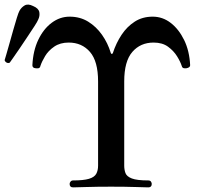

<svg xmlns="http://www.w3.org/2000/svg" viewBox="-113 -810 868 830"><path d="M203 0Q188 0 188 -15Q188 -20 192 -25Q196 -30 203 -30Q248 -30 271.5 -37Q295 -44 303 -58.5Q311 -73 311 -94V-458Q311 -545 276 -585.5Q241 -626 184 -626Q147 -626 121.5 -608.5Q96 -591 82 -567.5Q68 -544 62 -526Q60 -516 53 -515Q46 -514 41 -515Q27 -516 27 -528Q30 -591 52.5 -638Q75 -685 110.5 -711.5Q146 -738 188 -738Q233 -738 268 -716.5Q303 -695 328 -659.5Q353 -624 366 -581Q367 -577 370 -577Q374 -577 375 -581Q389 -624 412.5 -659.5Q436 -695 469.5 -716.5Q503 -738 547 -738Q590 -738 625 -711Q660 -684 683 -637Q706 -590 709 -528Q709 -518 693 -515Q686 -514 680.5 -515.5Q675 -517 673 -524Q667 -543 652.5 -566.5Q638 -590 613.5 -608Q589 -626 551 -626Q494 -626 459 -585.5Q424 -545 424 -458V-94Q424 -76 429.5 -61.5Q435 -47 457 -38.5Q479 -30 528 -30Q536 -30 539.5 -25Q543 -20 543 -15Q543 0 528 0Q519 0 474.5 -1.5Q430 -3 367 -3Q305 -3 259 -1.5Q213 0 203 0ZM-71 -539Q-78 -536 -84.5 -539.5Q-91 -543 -93 -550Q-92 -553 -86 -573.5Q-80 -594 -72 -622.5Q-64 -651 -55.5 -681Q-47 -711 -40 -733.5Q-33 -756 -29 -763Q-21 -778 -6.5 -786.5Q8 -795 30 -784Q54 -774 57 -757.5Q60 -741 52 -725Q49 -717 36 -697Q23 -677 6 -651.5Q-11 -626 -27.5 -601.5Q-44 -577 -56.5 -559.5Q-69 -542 -71 -539Z"/></svg>

Font: Zen Old Mincho
Style: Bold
Weight: 700
Designer: Yoshimichi Ohira
Foundry: Positype
Version: Version 1.500